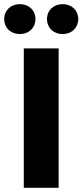

<svg xmlns="http://www.w3.org/2000/svg" viewBox="-52 -900 395 920"><path d="M229 0V-668H62V0ZM43 -737C88 -737 118 -768 118 -809C118 -849 88 -880 43 -880C-2 -880 -32 -849 -32 -809C-32 -768 -2 -737 43 -737ZM248 -737C293 -737 323 -768 323 -809C323 -849 293 -880 248 -880C203 -880 173 -849 173 -809C173 -768 203 -737 248 -737Z"/></svg>

Font: Gantari ExtraBold
Style: Regular
Weight: 800
Designer: Anugrah Pasau
Foundry: Lafontype
Version: Version 1.000